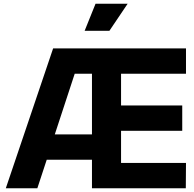

<svg xmlns="http://www.w3.org/2000/svg" viewBox="-20 -1003 1033 1023"><path d="M263 -745H971V-610H625V-441H951V-306H625V-135H971L970 0H470V-152H229L179 0H11ZM470 -287V-610H378L272 -287ZM489 -983H660L563 -839H431Z"/></svg>

Font: BLUETTI 2.0
Style: Bold
Weight: 700
Designer: Stijn de Vries
Foundry: tokotype
Version: Version 2.005;October 31, 2023;FontCreator 14.0.0.2814 64-bi